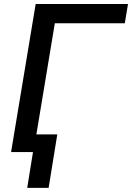

<svg xmlns="http://www.w3.org/2000/svg" viewBox="-20 -747 649 943"><path d="M608.7 -727.3H155.2L34.4 0H142L113.6 175.8H218.8L261.4 -87H158.7L249.3 -632.8H593Z"/></svg>

Font: Margiela Sans Medium
Style: Italic
Weight: 500
Italic angle: -9.39999°
Designer: Stefan Endress, Andreas Faust
Version: Version 1.100;FEAKit 1.0